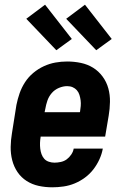

<svg xmlns="http://www.w3.org/2000/svg" viewBox="-20 -790 540 818"><path d="M203 8Q173 8 145 2Q117 -4 93.5 -19Q70 -34 54.5 -57Q39 -80 32 -107.5Q25 -135 25.5 -164.5Q26 -194 31 -223L50 -343Q55 -368 63.5 -392.5Q72 -417 86.5 -439.5Q101 -462 122 -479.5Q143 -497 167 -508Q191 -519 216 -523.5Q241 -528 266 -528Q296 -528 324.5 -522Q353 -516 376.5 -501.5Q400 -487 417 -464Q434 -441 441.5 -413.5Q449 -386 448.5 -356Q448 -326 443 -297L428 -208H153V-206Q151 -194 150.5 -181.5Q150 -169 151.5 -156.5Q153 -144 157 -133Q161 -122 168.5 -113.5Q176 -105 188 -101Q200 -97 212 -97Q225 -97 239 -100Q253 -103 264 -111Q275 -119 283.5 -131.5Q292 -144 294 -157H418Q414 -134 403.5 -111Q393 -88 377.5 -68Q362 -48 341.5 -33Q321 -18 298 -8.5Q275 1 250.5 4.5Q226 8 203 8ZM170 -312H320L321 -314Q323 -326 324 -338.5Q325 -351 323.5 -362.5Q322 -374 318.5 -385.5Q315 -397 307.5 -405.5Q300 -414 289.5 -418.5Q279 -423 266 -423Q249 -423 231 -415.5Q213 -408 200.5 -393.5Q188 -379 182 -361.5Q176 -344 173 -326ZM390 -576 262 -710 342 -770 456 -624ZM220 -576 92 -710 172 -770 286 -624Z"/></svg>

Font: Iosevka Term Curly XBd Obl
Style: Regular
Weight: 800
Italic angle: -9°
Designer: Belleve Invis
Foundry: Belleve Invis
Version: Version 32.3.0